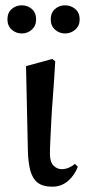

<svg xmlns="http://www.w3.org/2000/svg" viewBox="-20 -690 320 723"><path d="M62 -564Q40 -564 24 -578.5Q8 -593 8 -617Q8 -642 24 -656Q40 -670 62 -670Q84 -670 100 -656Q116 -642 116 -617Q116 -593 100 -578.5Q84 -564 62 -564ZM225 -564Q203 -564 187 -578.5Q171 -593 171 -617Q171 -642 187 -656Q203 -670 225 -670Q247 -670 263.5 -656Q280 -642 280 -617Q280 -593 263.5 -578.5Q247 -564 225 -564ZM177 13Q141 13 121.5 -2.5Q102 -18 94 -48.5Q86 -79 85 -122L78 -441L177 -468L188 -459Q184 -387 179.5 -330.5Q175 -274 173 -232Q171 -190 169.5 -160Q168 -130 168 -111Q168 -80 181.5 -66.5Q195 -53 212 -53Q226 -53 239 -58.5Q252 -64 262 -73L273 -62Q261 -30 236 -8.5Q211 13 177 13Z"/></svg>

Font: Source Serif 4 60pt SemiBold
Style: Regular
Weight: 600
Version: Version 4.004;hotconv 1.0.116;makeotfexe 2.5.65601